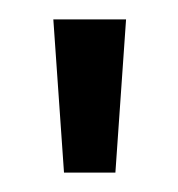

<svg xmlns="http://www.w3.org/2000/svg" viewBox="-20 -504 184 198"><path d="M35 -484 46 -326H99L110 -484Z"/></svg>

Font: Hussar Tani
Style: Bold
Weight: 700
Foundry: Cannot Into Space Fonts
Version: Version 0.92